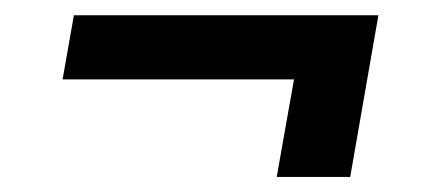

<svg xmlns="http://www.w3.org/2000/svg" viewBox="-20 -413 573 250"><path d="M76.2 -393.1H472.7L436 -182.6H340.3L362.8 -309.6H61.5Z"/></svg>

Font: Mardoto Black
Style: Italic
Weight: 900
Italic angle: -12°
Designer: Christian Robertson, Vahan Hovhannisyan
Foundry: Google
Version: Version 1.000